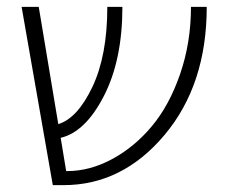

<svg xmlns="http://www.w3.org/2000/svg" viewBox="-20 -540 661 560"><path d="M583 -520Q583 -293 460 -146.5Q337 0 165 0H134L43 -520H93L150 -178Q206 -195 249.5 -286.5Q293 -378 293 -520H337Q337 -365 283 -260Q229 -155 157 -138L173 -41H176Q242 -41 307 -76Q372 -111 423 -172Q474 -233 505.5 -324.5Q537 -416 537 -520Z"/></svg>

Font: Mplus 1p Light
Style: Regular
Weight: 300
Version: Version 1.061